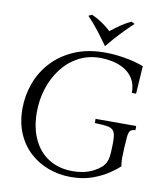

<svg xmlns="http://www.w3.org/2000/svg" viewBox="-95 -946 887 1038"><g transform="rotate(10 349.0 -427.0)"><path d="M364 15Q300 15 242 -6Q184 -27 139 -68Q94 -109 68.5 -168.5Q43 -228 43 -304Q43 -376 67.5 -443.5Q92 -511 141 -564Q190 -617 262.5 -648.5Q335 -680 431 -680Q480 -680 536 -671Q592 -662 644 -643L634 -490H611Q611 -538 591 -569Q571 -600 540 -617Q509 -634 475 -640.5Q441 -647 412 -647Q344 -647 290.5 -618Q237 -589 199.5 -539.5Q162 -490 142.5 -428Q123 -366 123 -300Q123 -212 153.5 -148.5Q184 -85 239 -51.5Q294 -18 367 -18Q435 -18 483 -43.5Q531 -69 544 -99Q551 -114 553.5 -132Q556 -150 557 -190Q559 -239 551.5 -260.5Q544 -282 519 -288Q494 -294 442 -295V-318H665V-295Q643 -294 635.5 -284Q628 -274 626 -248L622 -190Q620 -158 620 -136.5Q620 -115 624 -89Q606 -72 570 -47.5Q534 -23 482.5 -4Q431 15 364 15ZM542 -869 561 -860Q490 -795 425 -715H423Q395 -755 366.5 -791.5Q338 -828 307 -860L326 -869Q352 -858 380 -839.5Q408 -821 433 -798Q462 -821 489.5 -839.5Q517 -858 542 -869Z"/></g></svg>

Font: Bona Nova
Style: Italic
Weight: 400
Italic angle: -4°
Designer: Mateusz Machalski
Foundry: Capitalics
Version: Version 4.001; ttfautohint (v1.8.3)